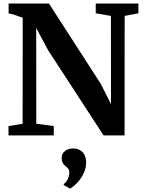

<svg xmlns="http://www.w3.org/2000/svg" viewBox="-20 -763 810 1082"><path d="M108 -663.5 91.5 -669Q69 -677 55.8 -681.2Q42.5 -685.5 28.5 -687V-743H256L548.5 -289.5L605.5 -176L605 -673.5L519.5 -688V-743H760V-688L682.5 -673.5L682 0H563.5L250.5 -481L184 -605.5L184.5 -65.5L283 -52.5V0H28V-52.5L107.5 -65.5ZM375.5 299.5H374.5L340 280.5L339 274Q351.5 267 361 247.8Q370.5 228.5 370.5 210Q370.5 196.5 365.2 188.8Q360 181 350 173.5Q327.5 158 327.5 129Q327.5 109 337.8 96.5Q348 84 362.5 78.8Q377 73.5 389.5 73.5H392.5Q425.5 73.5 445.5 94.5Q465.5 115.5 465.5 153Q465 187 450 216.8Q435 246.5 414.5 267.8Q394 289 375.5 299.5Z"/></svg>

Font: Merriweather Text
Style: Bold
Weight: 700
Designer: Eben Sorkin
Foundry: Eben Sorkin
Version: Version 2.100